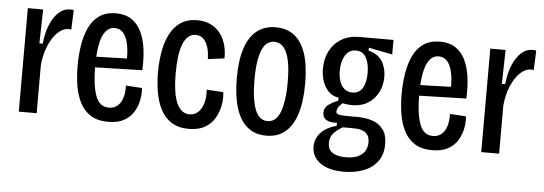

<svg xmlns="http://www.w3.org/2000/svg" viewBox="-47 -678 2760 974"><g transform="rotate(5 1333.0 -190.5)"><path d="M60 0V-326V-527H138L134 -354H151Q157 -412 174.5 -453Q192 -494 217.5 -516.5Q243 -539 272 -539Q278 -539 283 -539Q288 -539 293 -537L289 -437Q286 -439 281.5 -439Q277 -439 273 -439Q246 -439 219.5 -413.5Q193 -388 174.5 -344Q156 -300 151 -245V0Z M516 12Q461 12 426 -10.5Q391 -33 371.5 -72Q352 -111 344.5 -158.5Q337 -206 337 -257Q337 -312 345 -362.5Q353 -413 372 -453.5Q391 -494 424.5 -517Q458 -540 509 -540Q555 -540 586.5 -519.5Q618 -499 636.5 -462Q655 -425 662 -374.5Q669 -324 666 -264L402 -257V-311L602 -317L583 -295Q585 -351 577 -388.5Q569 -426 552 -445.5Q535 -465 508 -465Q480 -465 461.5 -441.5Q443 -418 434.5 -373Q426 -328 426 -262Q426 -167 445.5 -113.5Q465 -60 513 -60Q532 -60 546.5 -68Q561 -76 571 -91Q581 -106 586 -128Q591 -150 590 -179L672 -174Q675 -146 669 -114Q663 -82 646 -53Q629 -24 597 -6Q565 12 516 12Z M926 12Q873 12 838 -10.5Q803 -33 783 -71.5Q763 -110 754.5 -159Q746 -208 746 -260Q746 -316 755 -366.5Q764 -417 784 -456Q804 -495 838 -518Q872 -541 922 -541Q964 -541 994 -525Q1024 -509 1042.5 -483Q1061 -457 1069 -424.5Q1077 -392 1076 -360L992 -349Q992 -380 984.5 -406.5Q977 -433 961.5 -449.5Q946 -466 920 -466Q899 -466 883 -452.5Q867 -439 856.5 -413Q846 -387 841 -349.5Q836 -312 836 -265Q836 -201 845 -155.5Q854 -110 874 -86Q894 -62 924 -62Q951 -62 969 -80Q987 -98 995 -128Q1003 -158 1000 -194L1085 -189Q1089 -156 1082.5 -121.5Q1076 -87 1058.5 -56.5Q1041 -26 1008.5 -7Q976 12 926 12Z M1321 12Q1263 12 1224 -20.5Q1185 -53 1166 -115.5Q1147 -178 1147 -266Q1147 -359 1167.5 -419.5Q1188 -480 1227 -510Q1266 -540 1322 -540Q1378 -540 1416.5 -510.5Q1455 -481 1475 -420.5Q1495 -360 1495 -268Q1495 -176 1475 -113.5Q1455 -51 1416.5 -19.5Q1378 12 1321 12ZM1321 -62Q1341 -62 1357 -74Q1373 -86 1383.5 -111.5Q1394 -137 1400 -175.5Q1406 -214 1406 -267Q1406 -322 1400 -360Q1394 -398 1382.5 -421.5Q1371 -445 1355.5 -455.5Q1340 -466 1321 -466Q1303 -466 1287.5 -456Q1272 -446 1261 -423Q1250 -400 1243.5 -361.5Q1237 -323 1237 -266Q1237 -214 1242.5 -175.5Q1248 -137 1258.5 -111.5Q1269 -86 1285 -74Q1301 -62 1321 -62Z M1728 160Q1676 160 1640 146Q1604 132 1584.5 106.5Q1565 81 1565 47Q1565 4 1594 -26Q1623 -56 1673 -69V-84Q1638 -82 1619 -93Q1600 -104 1600 -129Q1600 -155 1619.5 -169.5Q1639 -184 1670 -197V-212Q1627 -218 1602.5 -257.5Q1578 -297 1578 -352Q1578 -403 1598.5 -442.5Q1619 -482 1657 -505Q1695 -528 1748 -528H1922V-454L1801 -478V-463Q1849 -451 1870.5 -417Q1892 -383 1892 -337Q1892 -292 1873 -256.5Q1854 -221 1820.5 -200.5Q1787 -180 1741 -180Q1732 -180 1718 -181.5Q1704 -183 1693 -186Q1675 -170 1670 -159Q1665 -148 1665 -142Q1665 -133 1672 -129Q1679 -125 1692.5 -124Q1706 -123 1726 -123H1773Q1785 -123 1809.5 -120.5Q1834 -118 1861 -107Q1888 -96 1907 -70Q1926 -44 1926 3Q1926 57 1899 92Q1872 127 1827 143.5Q1782 160 1728 160ZM1732 86Q1771 86 1795 74.5Q1819 63 1830 44Q1841 25 1841 1Q1841 -23 1831.5 -36.5Q1822 -50 1807.5 -56Q1793 -62 1778 -63Q1763 -64 1751 -64H1704Q1672 -45 1656.5 -26Q1641 -7 1641 20Q1641 45 1652.5 59Q1664 73 1685 79.5Q1706 86 1732 86ZM1737 -244Q1772 -244 1789 -272.5Q1806 -301 1806 -349Q1806 -398 1789 -428Q1772 -458 1737 -458Q1702 -458 1683 -427Q1664 -396 1664 -349Q1664 -318 1672.5 -294Q1681 -270 1697.5 -257Q1714 -244 1737 -244Z M2166 12Q2111 12 2076 -10.5Q2041 -33 2021.5 -72Q2002 -111 1994.5 -158.5Q1987 -206 1987 -257Q1987 -312 1995 -362.5Q2003 -413 2022 -453.5Q2041 -494 2074.5 -517Q2108 -540 2159 -540Q2205 -540 2236.5 -519.5Q2268 -499 2286.5 -462Q2305 -425 2312 -374.5Q2319 -324 2316 -264L2052 -257V-311L2252 -317L2233 -295Q2235 -351 2227 -388.5Q2219 -426 2202 -445.5Q2185 -465 2158 -465Q2130 -465 2111.5 -441.5Q2093 -418 2084.5 -373Q2076 -328 2076 -262Q2076 -167 2095.5 -113.5Q2115 -60 2163 -60Q2182 -60 2196.5 -68Q2211 -76 2221 -91Q2231 -106 2236 -128Q2241 -150 2240 -179L2322 -174Q2325 -146 2319 -114Q2313 -82 2296 -53Q2279 -24 2247 -6Q2215 12 2166 12Z M2415 0V-326V-527H2493L2489 -354H2506Q2512 -412 2529.5 -453Q2547 -494 2572.5 -516.5Q2598 -539 2627 -539Q2633 -539 2638 -539Q2643 -539 2648 -537L2644 -437Q2641 -439 2636.5 -439Q2632 -439 2628 -439Q2601 -439 2574.5 -413.5Q2548 -388 2529.5 -344Q2511 -300 2506 -245V0Z"/></g></svg>

Font: Bricolage Grotesque Condensed
Style: Regular
Weight: 400
Width: 3
Designer: Mathieu Triay
Foundry: Atelier Triay
Version: Version 1.000;gftools[0.9.30]